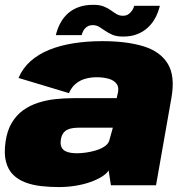

<svg xmlns="http://www.w3.org/2000/svg" viewBox="-20 -770 768 798"><path d="M224 7.5Q260.5 7.5 294 2Q327.5 -3.5 355.2 -13.2Q383 -23 403 -35.5Q423 -48 431.5 -61.5L441 0H628.5L692.5 -363.5Q708.5 -453.5 677.5 -504.8Q646.5 -556 576.5 -577.5Q506.5 -599 405 -599Q342 -599 286.2 -590.2Q230.5 -581.5 185.2 -563.2Q140 -545 107.2 -516Q74.5 -487 57 -446L266.5 -383Q278 -408.5 295.8 -422.8Q313.5 -437 335.8 -443Q358 -449 382 -449Q408.5 -449 431.2 -442.8Q454 -436.5 465.2 -420.8Q476.5 -405 468 -375.5L465 -362H284Q247.5 -362 210.2 -358Q173 -354 138.8 -343Q104.5 -332 76.2 -311.8Q48 -291.5 28.8 -259.2Q9.5 -227 3 -180.5Q-4 -132 4.8 -98.2Q13.5 -64.5 34.5 -43.8Q55.5 -23 85.5 -11.8Q115.5 -0.5 151.2 3.5Q187 7.5 224 7.5ZM300.5 -133Q286.5 -133 273.5 -135Q260.5 -137 250.5 -142.5Q240.5 -148 235.5 -158.5Q230.5 -169 232.5 -187Q235 -205 242.2 -215.5Q249.5 -226 260.5 -231.2Q271.5 -236.5 285.8 -238Q300 -239.5 316 -239.5H449L433.5 -183.5Q428 -170 413.2 -160.5Q398.5 -151 378.8 -145Q359 -139 338.2 -136Q317.5 -133 300.5 -133ZM491 -618Q525 -618 549.8 -627.8Q574.5 -637.5 591.8 -653Q609 -668.5 619.8 -685.8Q630.5 -703 636.2 -719.2Q642 -735.5 644.5 -746H537.5Q536.5 -738.5 530.5 -728.5Q524.5 -718.5 514.8 -711.5Q505 -704.5 491 -704.5Q476.5 -704.5 465 -711.2Q453.5 -718 440.8 -727.2Q428 -736.5 411 -743.2Q394 -750 368.5 -750Q333 -750 307.2 -740.5Q281.5 -731 264.2 -715.8Q247 -700.5 236.2 -683.2Q225.5 -666 220 -650.2Q214.5 -634.5 212 -624H319.5Q321 -631.5 326 -641.2Q331 -651 340.8 -658.2Q350.5 -665.5 366 -665.5Q380.5 -665.5 392.5 -658.2Q404.5 -651 417.5 -641.8Q430.5 -632.5 448 -625.2Q465.5 -618 491 -618Z"/></svg>

Font: Anybody UltraCondensed Thin Black
Style: Italic
Weight: 900
Italic angle: -10°
Version: Version 1.111